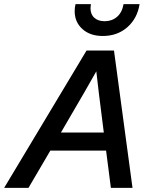

<svg xmlns="http://www.w3.org/2000/svg" viewBox="-61 -903 732 923"><path d="M433 -730Q372 -730 335 -763.5Q298 -797 298 -849Q298 -867 302 -883H376Q374 -869 374 -864Q374 -834 392.5 -817.5Q411 -801 442 -801Q477 -801 501.5 -822Q526 -843 533 -883H610Q599 -814 551 -772Q503 -730 433 -730ZM355 -660H487L576 0H472L449 -179H181L76 0H-41ZM232 -266H438L414 -457L402 -560L345 -460Z"/></svg>

Font: Elaine Sans Medium
Style: Italic
Weight: 500
Italic angle: -13°
Designer: Wei Huang
Foundry: Wei Huang
Version: Version 2.001;December 24, 2019;FontCreator 12.0.0.2547 64-b